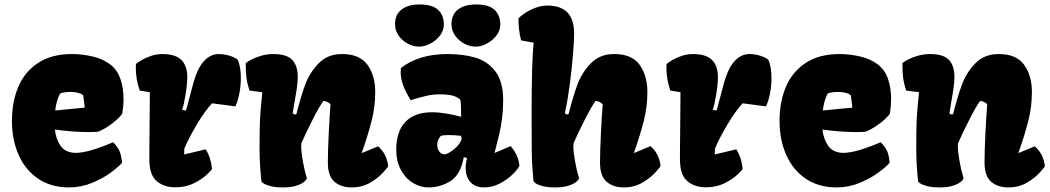

<svg xmlns="http://www.w3.org/2000/svg" viewBox="-20 -817 4633 847"><path d="M296.9 -578.6Q343.3 -578.6 389.6 -567.6Q436 -556.6 468.3 -531.2Q498 -507.3 511.5 -468Q524.9 -428.7 524.9 -380.9Q524.9 -349.1 519.5 -315.9Q513.7 -306.2 496.6 -290.3Q479.5 -274.4 456.5 -259.3Q433.6 -244.1 412.1 -235.8Q391.6 -234.4 369.6 -234.4Q331.1 -234.4 291.5 -237.8Q252 -241.2 222.2 -245.6Q226.1 -204.1 247.6 -173.3Q269 -142.6 315.9 -142.6Q320.3 -142.6 330.1 -143.6Q359.9 -146.5 399.7 -159.4Q439.5 -172.4 479 -189.5Q497.6 -170.9 506.3 -152.3Q515.1 -133.8 518.6 -99.1Q503.4 -81.5 469.5 -56.2Q435.5 -30.8 386.7 -10.5Q337.9 9.8 284.7 9.8Q204.6 9.8 147.7 -29.1Q90.8 -67.9 61.8 -134.5Q32.7 -201.2 32.7 -283.7Q32.7 -368.2 61 -434.6Q89.4 -501 148.7 -539.8Q208 -578.6 296.9 -578.6ZM347.2 -396Q340.3 -403.3 324.2 -407.5Q308.1 -411.6 290.5 -411.6Q276.4 -411.6 262 -409.2Q247.6 -406.7 244.6 -403.8Q228 -371.1 223.6 -329.6L354 -342.3Z M639.6 -233.9Q641.1 -395 641.1 -410.2L596.2 -417.5Q586.9 -445.3 583 -469.7Q579.1 -494.1 579.1 -519Q579.1 -529.3 579.6 -534.7Q587.9 -542 605.5 -552.2Q623 -562.5 647 -570.6Q670.9 -578.6 695.8 -578.6Q753.9 -578.6 780 -552.7Q806.2 -526.9 806.2 -477.1Q806.2 -446.8 798.6 -399.7Q791 -352.5 783.2 -332.5L800.8 -329.6L830.1 -439.9Q849.6 -514.6 878.9 -546.6Q908.2 -578.6 944.8 -578.6Q968.8 -578.6 992.4 -571.3Q1016.1 -564 1028.8 -553.2Q1042.5 -522.9 1042.5 -472.7Q1042.5 -437.5 1035.6 -403.1Q1028.8 -368.7 1018.1 -347.7L915.5 -361.3Q884.3 -328.1 849.1 -269.3Q814 -210.4 793 -161.1L792.5 -135.7L887.2 -158.2Q911.1 -121.6 915 -71.3Q915 -68.4 893.1 -47.4Q871.1 -26.4 835.2 -8.5Q799.3 9.3 752.9 9.3Q705.1 9.3 673.1 -16.4Q641.1 -42 639.2 -103Q638.7 -110.4 638.7 -130.9Q638.7 -151.9 639.6 -233.9Z M1137.2 -410.2 1080.6 -417.5Q1070.3 -449.2 1067.1 -474.1Q1064 -499 1064 -538.6Q1071.8 -545.4 1090.1 -554.9Q1108.4 -564.5 1133.8 -571.5Q1159.2 -578.6 1185.1 -578.6Q1244.1 -578.6 1268.8 -553.2Q1293.5 -527.8 1293.5 -477.1Q1293.5 -448.7 1285.2 -400.4Q1271.5 -322.8 1271.5 -318.8Q1271.5 -316.4 1274.9 -314.2Q1278.3 -312 1282.2 -312Q1286.6 -312 1288.1 -315.4Q1307.6 -393.1 1327.1 -445.3Q1346.7 -497.6 1386.2 -538.1Q1425.8 -578.6 1488.8 -578.6Q1566.9 -578.6 1601.1 -531Q1635.3 -483.4 1635.3 -411.1Q1635.3 -346.7 1620.1 -286.9Q1605 -227.1 1582.5 -162.1Q1583.5 -164.6 1575.7 -143.1L1576.7 -142.1L1647.9 -171.4Q1686 -138.7 1692.4 -84.5Q1692.4 -81.1 1670.7 -56.6Q1648.9 -32.2 1613.3 -11.2Q1577.6 9.8 1531.2 9.8Q1484.9 9.8 1455.6 -15.1Q1426.3 -40 1426.3 -100.1Q1426.3 -147.9 1430.2 -228Q1434.1 -308.1 1438 -356.9Q1425.3 -370.6 1406.7 -371.6Q1389.6 -349.6 1356.4 -283.7Q1323.2 -217.8 1309.6 -185.1Q1308.6 -178.2 1308.6 -171.9Q1308.6 -147.5 1315.9 -106.2Q1323.2 -64.9 1334 -29.3Q1325.2 -12.7 1297.9 -1.5Q1270.5 9.8 1230.5 9.8Q1194.3 9.8 1172.6 3.9Q1150.9 -2 1142.1 -8.5Q1133.3 -15.1 1133.3 -16.6Q1132.8 -21 1130.9 -39.8Q1128.9 -58.6 1127 -92.5Q1125 -126.5 1125 -169.9Q1125 -249.5 1127 -290.3Q1128.9 -331.1 1137.2 -410.2Z M2014.2 -301.8V-316.9Q2014.2 -332 2013.4 -350.6Q2012.7 -369.1 2011.2 -375Q2006.8 -383.3 1986.1 -392.1Q1965.3 -400.9 1918.5 -400.9Q1889.6 -400.9 1859.1 -393.8Q1828.6 -386.7 1791.5 -375Q1771.5 -408.2 1759.5 -438.2Q1747.6 -468.3 1747.6 -498.5Q1747.6 -507.8 1749 -517.1Q1828.1 -578.6 1953.6 -578.6Q2022.9 -578.6 2076.7 -563Q2130.4 -547.4 2165 -502.4Q2199.7 -457.5 2199.7 -375Q2199.7 -294.4 2180.9 -219Q2162.1 -143.6 2161.6 -142.1L2232.4 -172.4Q2246.6 -157.2 2257.6 -135.5Q2268.6 -113.8 2271.5 -85.4Q2264.6 -70.8 2241.7 -48.1Q2218.8 -25.4 2185.5 -7.8Q2152.3 9.8 2116.2 9.8Q2075.7 9.8 2054.9 -14.2Q2034.2 -38.1 2034.2 -76.2Q2034.2 -97.7 2040.5 -119.6L2025.9 -124Q2012.2 -46.9 1967.8 -18.6Q1923.3 9.8 1869.6 9.8Q1834.5 9.8 1801.8 -10Q1769 -29.8 1748.5 -67.6Q1728 -105.5 1728 -156.2Q1728 -237.3 1768.6 -279.5Q1809.1 -321.8 1886.2 -321.8Q1915 -321.8 1950 -315.9Q1984.9 -310.1 2014.2 -301.8ZM2016.6 -206.1 2013.7 -217.8Q1987.8 -221.2 1958.5 -221.2Q1933.6 -221.2 1924.3 -217.3Q1908.7 -199.7 1908.7 -178.2Q1908.7 -162.6 1916.7 -149.9Q1924.8 -137.2 1941.9 -135.7Q1954.1 -138.2 1970.9 -149.4Q1987.8 -160.6 2001 -176.3Q2014.2 -191.9 2016.6 -206.1ZM1830.1 -797.4Q1888.2 -797.4 1913.1 -773.2Q1938 -749 1938 -709Q1938 -682.1 1920.7 -659.7Q1903.3 -637.2 1877.9 -624.3Q1852.5 -611.3 1830.1 -611.3Q1803.2 -611.3 1778.3 -624.8Q1753.4 -638.2 1738 -660.9Q1722.7 -683.6 1722.7 -710Q1722.7 -753.4 1752 -775.4Q1781.2 -797.4 1830.1 -797.4ZM2079.1 -797.4Q2137.2 -797.4 2162.1 -773.2Q2187 -749 2187 -709Q2187 -682.1 2169.7 -659.7Q2152.3 -637.2 2127 -624.3Q2101.6 -611.3 2079.1 -611.3Q2052.2 -611.3 2027.3 -624.8Q2002.4 -638.2 1987.1 -660.9Q1971.7 -683.6 1971.7 -710Q1971.7 -753.4 2001 -775.4Q2030.3 -797.4 2079.1 -797.4Z M2325.2 -317.4Q2325.2 -543.9 2334 -628.9L2278.8 -638.7Q2267.1 -683.6 2267.1 -735.4Q2274.4 -744.6 2294.4 -758.3Q2314.5 -772 2341.1 -782.2Q2367.7 -792.5 2394 -792.5Q2454.1 -792.5 2483.4 -761.7Q2512.7 -731 2512.7 -667.5Q2512.7 -639.6 2507.8 -577.9Q2502.9 -516.1 2493.7 -445.6Q2484.4 -375 2472.2 -319.8Q2472.2 -316.9 2475.6 -314.5Q2479 -312 2482.9 -312Q2487.3 -312 2488.8 -315.4Q2508.3 -393.1 2527.8 -445.3Q2547.4 -497.6 2586.9 -538.1Q2626.5 -578.6 2689.5 -578.6Q2767.6 -578.6 2801.8 -531Q2835.9 -483.4 2835.9 -411.1Q2835.9 -346.7 2820.8 -286.9Q2805.7 -227.1 2783.2 -162.1Q2784.2 -164.6 2776.4 -143.1L2777.3 -142.1L2849.6 -172.4Q2887.7 -139.6 2894 -85.4Q2894 -82 2872.1 -57.4Q2850.1 -32.7 2814.2 -11.5Q2778.3 9.8 2731.9 9.8Q2685.5 9.8 2656.2 -15.1Q2627 -40 2627 -100.1Q2627 -147.9 2630.9 -228Q2634.8 -308.1 2638.7 -356.9Q2626 -370.6 2607.4 -371.6Q2590.3 -349.6 2557.1 -283.7Q2523.9 -217.8 2510.3 -185.1Q2509.3 -178.2 2509.3 -171.9Q2509.3 -147.5 2516.6 -106.2Q2523.9 -64.9 2534.7 -29.3Q2525.9 -12.7 2498.5 -1.5Q2471.2 9.8 2431.2 9.8Q2395 9.8 2373.3 3.9Q2351.6 -2 2342.8 -8.5Q2334 -15.1 2334 -16.6Q2333.5 -21 2331.5 -39.8Q2329.6 -58.6 2327.6 -92.5Q2325.7 -126.5 2325.7 -169.9Z M2980.5 -233.9Q2981.9 -395 2981.9 -410.2L2937 -417.5Q2927.7 -445.3 2923.8 -469.7Q2919.9 -494.1 2919.9 -519Q2919.9 -529.3 2920.4 -534.7Q2928.7 -542 2946.3 -552.2Q2963.9 -562.5 2987.8 -570.6Q3011.7 -578.6 3036.6 -578.6Q3094.7 -578.6 3120.8 -552.7Q3147 -526.9 3147 -477.1Q3147 -446.8 3139.4 -399.7Q3131.8 -352.5 3124 -332.5L3141.6 -329.6L3170.9 -439.9Q3190.4 -514.6 3219.7 -546.6Q3249 -578.6 3285.6 -578.6Q3309.6 -578.6 3333.3 -571.3Q3356.9 -564 3369.6 -553.2Q3383.3 -522.9 3383.3 -472.7Q3383.3 -437.5 3376.5 -403.1Q3369.6 -368.7 3358.9 -347.7L3256.3 -361.3Q3225.1 -328.1 3189.9 -269.3Q3154.8 -210.4 3133.8 -161.1L3133.3 -135.7L3228 -158.2Q3252 -121.6 3255.9 -71.3Q3255.9 -68.4 3233.9 -47.4Q3211.9 -26.4 3176 -8.5Q3140.1 9.3 3093.8 9.3Q3045.9 9.3 3013.9 -16.4Q2981.9 -42 2980 -103Q2979.5 -110.4 2979.5 -130.9Q2979.5 -151.9 2980.5 -233.9Z M3683.1 -578.6Q3729.5 -578.6 3775.9 -567.6Q3822.3 -556.6 3854.5 -531.2Q3884.3 -507.3 3897.7 -468Q3911.1 -428.7 3911.1 -380.9Q3911.1 -349.1 3905.8 -315.9Q3899.9 -306.2 3882.8 -290.3Q3865.7 -274.4 3842.8 -259.3Q3819.8 -244.1 3798.3 -235.8Q3777.8 -234.4 3755.9 -234.4Q3717.3 -234.4 3677.7 -237.8Q3638.2 -241.2 3608.4 -245.6Q3612.3 -204.1 3633.8 -173.3Q3655.3 -142.6 3702.1 -142.6Q3706.5 -142.6 3716.3 -143.6Q3746.1 -146.5 3785.9 -159.4Q3825.7 -172.4 3865.2 -189.5Q3883.8 -170.9 3892.6 -152.3Q3901.4 -133.8 3904.8 -99.1Q3889.6 -81.5 3855.7 -56.2Q3821.8 -30.8 3772.9 -10.5Q3724.1 9.8 3670.9 9.8Q3590.8 9.8 3533.9 -29.1Q3477.1 -67.9 3448 -134.5Q3418.9 -201.2 3418.9 -283.7Q3418.9 -368.2 3447.3 -434.6Q3475.6 -501 3534.9 -539.8Q3594.2 -578.6 3683.1 -578.6ZM3733.4 -396Q3726.6 -403.3 3710.4 -407.5Q3694.3 -411.6 3676.8 -411.6Q3662.6 -411.6 3648.2 -409.2Q3633.8 -406.7 3630.9 -403.8Q3614.3 -371.1 3609.9 -329.6L3740.2 -342.3Z M4034.2 -410.2 3977.5 -417.5Q3967.3 -449.2 3964.1 -474.1Q3960.9 -499 3960.9 -538.6Q3968.8 -545.4 3987.1 -554.9Q4005.4 -564.5 4030.8 -571.5Q4056.2 -578.6 4082 -578.6Q4141.1 -578.6 4165.8 -553.2Q4190.4 -527.8 4190.4 -477.1Q4190.4 -448.7 4182.1 -400.4Q4168.5 -322.8 4168.5 -318.8Q4168.5 -316.4 4171.9 -314.2Q4175.3 -312 4179.2 -312Q4183.6 -312 4185.1 -315.4Q4204.6 -393.1 4224.1 -445.3Q4243.7 -497.6 4283.2 -538.1Q4322.8 -578.6 4385.7 -578.6Q4463.9 -578.6 4498 -531Q4532.2 -483.4 4532.2 -411.1Q4532.2 -346.7 4517.1 -286.9Q4502 -227.1 4479.5 -162.1Q4480.5 -164.6 4472.7 -143.1L4473.6 -142.1L4544.9 -171.4Q4583 -138.7 4589.4 -84.5Q4589.4 -81.1 4567.6 -56.6Q4545.9 -32.2 4510.3 -11.2Q4474.6 9.8 4428.2 9.8Q4381.8 9.8 4352.5 -15.1Q4323.2 -40 4323.2 -100.1Q4323.2 -147.9 4327.1 -228Q4331.1 -308.1 4335 -356.9Q4322.3 -370.6 4303.7 -371.6Q4286.6 -349.6 4253.4 -283.7Q4220.2 -217.8 4206.5 -185.1Q4205.6 -178.2 4205.6 -171.9Q4205.6 -147.5 4212.9 -106.2Q4220.2 -64.9 4231 -29.3Q4222.2 -12.7 4194.8 -1.5Q4167.5 9.8 4127.4 9.8Q4091.3 9.8 4069.6 3.9Q4047.9 -2 4039.1 -8.5Q4030.3 -15.1 4030.3 -16.6Q4029.8 -21 4027.8 -39.8Q4025.9 -58.6 4023.9 -92.5Q4022 -126.5 4022 -169.9Q4022 -249.5 4023.9 -290.3Q4025.9 -331.1 4034.2 -410.2Z"/></svg>

Font: Kavoon
Style: Regular
Weight: 400
Designer: Viktoriya Grabowska
Foundry: Viktoriya Grabowska
Version: Version 1.004; ttfautohint (v1.4.1)